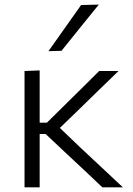

<svg xmlns="http://www.w3.org/2000/svg" viewBox="-20 -798 566 818"><path d="M84.5 0V-495.5L149 -498V-275.5H180L258 -352.5Q294 -388 330.5 -424Q366.5 -460 402.5 -495.5H485Q440 -452 395.5 -408.8Q351 -365.5 307 -322.5L235 -253L318.5 -173Q364.5 -130 411 -86.5Q457.5 -43 503.5 0H416Q379 -35 342 -70Q304.5 -104.5 268 -139L174.5 -227H149V0ZM186.5 -580Q221.5 -629.5 256.5 -679Q291.5 -728 325.5 -776.5L401 -778.5Q360 -728 320.5 -679Q281 -630 242 -581.5Z"/></svg>

Font: Heraclito Light
Style: Regular
Weight: 300
Designer: Kostas Bartsokas (font) & Cristiano Sobral (main changes)
Foundry: Kostas Bartsokas (font) & Cristiano Sobral (main changes)
Version: Version 1.00;July 8, 2020;FontCreator 13.0.0.2655 64-bit